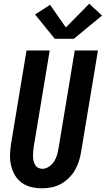

<svg xmlns="http://www.w3.org/2000/svg" viewBox="-20 -1007 570 1035"><path d="M207 8Q176 8 147.5 1Q119 -6 96.5 -22.5Q74 -39 60 -63.5Q46 -88 39.5 -116Q33 -144 34 -174Q35 -204 40 -234L123 -735H248L162 -217Q160 -204 159 -191.5Q158 -179 158 -166.5Q158 -154 160.5 -142Q163 -130 168.5 -119.5Q174 -109 185 -103Q196 -97 208 -97Q226 -97 243 -108Q260 -119 270.5 -135Q281 -151 286.5 -168.5Q292 -186 295 -204L383 -735H508L417 -187Q413 -162 405 -137Q397 -112 383.5 -89Q370 -66 350 -46.5Q330 -27 306.5 -14.5Q283 -2 257.5 3Q232 8 207 8ZM378 -798H275L169 -929L250 -981L335 -859L461 -987L530 -923Z"/></svg>

Font: Iosevka SS04 Extrabold Oblique
Style: Regular
Weight: 800
Italic angle: -9°
Monospace: yes
Designer: Belleve Invis
Foundry: Belleve Invis
Version: Version 19.0.0; ttfautohint (v1.8.4)